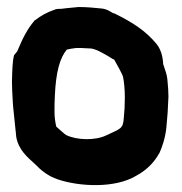

<svg xmlns="http://www.w3.org/2000/svg" viewBox="-20 -506 517 546"><path d="M14 -274C14 -257 15 -241 16 -223L17 -206L24 -138C25 -132 25 -127 26 -118C32 -80 58 -59 80 -39C96 -22 117 -5 144 4C206 25 307 30 367 -6C397 -22 419 -45 432 -69L433 -70C441 -87 450 -114 453 -142C456 -171 458 -200 459 -231C459 -244 458 -260 456 -280C455 -294 449 -308 444 -324C443 -345 438 -364 426 -380C394 -419 356 -443 305 -468H303C299 -469 286 -481 267 -482C249 -484 225 -486 205 -486H203C187 -484 177 -484 155 -481C150 -481 138 -481 135 -478H134C114 -471 97 -462 79 -448L77 -447V-446C59 -425 45 -399 29 -360L20 -349C15 -330 15 -305 14 -274ZM135 -187C135 -203 135 -218 136 -234C139 -301 150 -341 170 -365C175 -366 179 -367 185 -368H187C198 -371 220 -369 240 -368C257 -365 280 -351 301 -338H302C303 -337 304 -337 305 -336C314 -319 327 -298 330 -287C333 -272 335 -251 335 -229C335 -208 334 -189 332 -170C330 -139 322 -140 282 -121C251 -106 199 -107 168 -122C162 -126 149 -138 140 -146C137 -159 135 -173 135 -187Z"/></svg>

Font: Vapor
Style: ExBd
Weight: 800
Foundry: Cannot Into Space Fonts
Version: Version 0.179